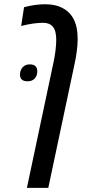

<svg xmlns="http://www.w3.org/2000/svg" viewBox="-20 -660 418 920"><path d="M108.9 240.2 236.3 -360.8Q242.7 -390.1 246.1 -419.2Q249.5 -448.2 249.5 -469.2Q249.5 -512.7 233.4 -531.7Q217.8 -550.8 186.5 -550.8Q143.6 -550.8 87.9 -537.1Q86.4 -536.6 85 -536.4Q83.5 -536.1 81.5 -535.6L95.2 -625.5Q122.1 -632.8 147.9 -636.2Q173.8 -639.6 196.3 -639.6Q249.5 -639.6 284.7 -618.7Q333.5 -591.3 347.2 -527.3Q352.1 -502.9 352.1 -473.1Q352.1 -446.3 348.1 -415.8Q344.2 -385.3 337.4 -354L211.4 240.2ZM112.3 -270.5Q75.7 -270.5 75.7 -302.2Q75.7 -322.3 88.1 -336.9Q100.6 -351.6 122.6 -351.6Q158.7 -351.6 158.7 -317.9Q158.7 -297.9 146.7 -284.2Q134.8 -270.5 112.3 -270.5Z"/></svg>

Font: Open Sans Condensed SemiBold
Style: Italic
Weight: 600
Width: 3
Italic angle: -12°
Designer: Monotype Design Team
Foundry: Monotype Imaging Inc.
Version: Version 3.000; ttfautohint (v1.8.4)